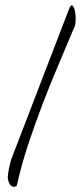

<svg xmlns="http://www.w3.org/2000/svg" viewBox="-20 -719 309 732"><path d="M10.7 -33.2Q8.8 -40 10.3 -52.2Q11.7 -64.5 14.2 -77.1Q16.6 -89.8 19.5 -99.6Q22.5 -109.4 22.5 -110.4L243.2 -684.6Q250 -702.1 255.9 -697.8Q261.7 -693.4 265.1 -679.2Q268.6 -665 268.6 -647Q268.6 -628.9 264.6 -618.2Q233.4 -543.9 201.7 -469.2Q169.9 -394.5 141.1 -318.8Q112.3 -243.2 86.9 -166.5Q61.5 -89.8 43.9 -10.7Q36.1 -5.9 30.8 -6.8Q25.4 -7.8 21 -12.2Q16.6 -16.6 14.2 -22.5Q11.7 -28.3 10.7 -33.2Z"/></svg>

Font: Nothing You Could Do
Style: Regular
Weight: 400
Version: Version 1.005